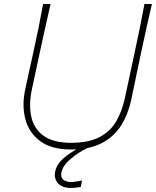

<svg xmlns="http://www.w3.org/2000/svg" viewBox="-20 -733 774 953"><path d="M332 9Q235.5 9 179.8 -32.2Q124 -73.5 106 -141.2Q88 -209 105 -288Q111 -317.5 122 -366.8Q133 -416 145.5 -473.5Q160 -539.5 171.5 -596Q183 -652.5 194 -713H231Q217 -652.5 204.5 -595.8Q192 -539 177.5 -472.5L138 -288Q122.5 -214.5 135 -154.8Q147.5 -95 195.2 -59.8Q243 -24.5 333 -24Q421.5 -24.5 475 -53Q528.5 -81.5 557.2 -131.5Q586 -181.5 600 -247L648.5 -473Q663 -540 674.5 -597Q686 -654 697 -713H734Q720 -654 707.5 -596.8Q695 -539.5 680.5 -472.5Q665.5 -402 652 -336.8Q638.5 -271.5 631 -236Q616.5 -167.5 582.2 -112Q548 -56.5 487.2 -23.8Q426.5 9 332 9ZM332 200Q288.5 200 267.5 176.2Q246.5 152.5 254 118Q261.5 82.5 293.5 53.8Q325.5 25 392 -10L394 -20H410L417 0Q369 23 330.8 55.5Q292.5 88 285 122Q280 146.5 293.5 158.2Q307 170 333 171Q346 170 362 167.5Q378 165 387 163L381 195Q372 196.5 357.2 198.2Q342.5 200 332 200Z"/></svg>

Font: Commissioner Flair Thin
Style: Italic
Weight: 100
Italic angle: -12°
Designer: Kostas Bartsokas
Foundry: Kostas Bartsokas
Version: Version 1.000; ttfautohint (v1.8.3)